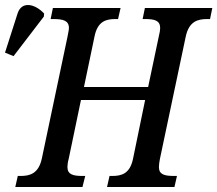

<svg xmlns="http://www.w3.org/2000/svg" viewBox="-80 -746 867 766"><path d="M-26 -522 95 -680 96 -692C62 -729 7 -745 -10 -692L-60 -536ZM-19 0H249L260 -44H249C211 -44 189 -50 189 -80C189 -88 191 -102 194 -112L243 -347H499L451 -114C439 -53 405 -44 368 -44H357L347 0H616L626 -44H615C575 -44 554 -50 554 -80C554 -88 556 -102 558 -112L661 -600C674 -661 709 -670 747 -670H758L767 -714H498L489 -670H500C537 -670 559 -664 559 -634C559 -627 557 -614 554 -603L511 -399H255L297 -600C309 -661 343 -670 380 -670H391L401 -714H131L122 -670H133C172 -670 195 -664 195 -634C195 -627 192 -615 189 -598L87 -114C74 -53 39 -44 2 -44H-9Z"/></svg>

Font: Noto Serif Condensed Medium
Style: Italic
Weight: 500
Width: 3
Italic angle: -12°
Designer: Monotype Design Team
Foundry: Monotype Imaging Inc.
Version: Version 2.013